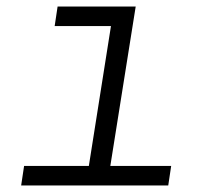

<svg xmlns="http://www.w3.org/2000/svg" viewBox="-20 -570 640 590"><path d="M45 0H497L506 -60H319L397 -550H157L148 -490H321L253 -60H54Z"/></svg>

Font: JetBrains Mono ExtraLight
Style: Italic
Weight: 240
Italic angle: -9°
Monospace: yes
Designer: Philipp Nurullin, Konstantin Bulenkov
Foundry: JetBrains
Version: Version 2.305